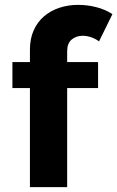

<svg xmlns="http://www.w3.org/2000/svg" viewBox="-20 -769 482 789"><path d="M320 -622Q293 -622 274.5 -606.5Q256 -591 256 -559V-514H383V-407H256V0H103V-407H31V-514H103V-565Q103 -610 118.5 -644.5Q134 -679 161 -702Q188 -725 224 -737Q260 -749 301 -749Q339 -749 376 -739.5Q413 -730 442 -711L387 -599Q372 -610 354.5 -616Q337 -622 320 -622Z"/></svg>

Font: Montserrat Semi Bold
Style: Regular
Weight: 600
Designer: Julieta Ulanovsky
Foundry: Julieta Ulanovsky
Version: Version 3.001 September 28, 2015